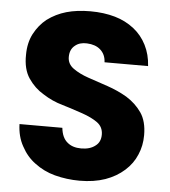

<svg xmlns="http://www.w3.org/2000/svg" viewBox="-52 -759 719 813"><g transform="rotate(5 307.5 -352.5)"><path d="M571.8 -209Q571.8 -164.1 555.2 -126Q539.1 -86.9 505.9 -57.1Q471.7 -26.4 424.8 -9.8Q377 6.8 315.9 6.8Q261.7 6.8 210 -6.8Q162.6 -19.5 124 -48.8Q88.4 -74.7 65.9 -117.2Q43.5 -157.2 42 -210H224.1Q228.5 -168 252 -148.9Q273.9 -129.9 311 -129.9Q348.6 -129.9 371.1 -147.9Q393.1 -164.1 393.1 -195.8Q393.1 -228.5 367.2 -247.1Q341.8 -265.1 301.8 -278.8Q244.6 -298.3 216.8 -306.2Q171.9 -318.8 132.8 -344.2Q95.2 -366.2 68.8 -404.8Q42.5 -443.4 43.9 -504.9Q43.9 -555.2 64 -594.2Q85 -633.8 117.2 -659.2Q153.8 -686.5 198.2 -699.2Q242.7 -711.9 299.8 -711.9Q356.9 -711.9 404.8 -698.2Q450.2 -685.1 485.8 -657.2Q520 -630.4 540 -590.8Q560.1 -551.3 563 -502H377.9Q376.5 -535.6 354 -555.2Q333 -573.7 296.9 -575.2Q265.6 -576.7 246.1 -560.1Q225.1 -543.5 225.1 -511.2Q225.1 -481.4 251 -462.9Q277.8 -443.8 314.9 -431.2Q394.5 -404.3 398.9 -402.8Q443.4 -387.7 481.9 -365.2Q522 -340.3 546.9 -304.2Q571.8 -268.1 571.8 -209Z"/></g></svg>

Font: PoppinsZ
Style: Bold
Weight: 700
Designer: Ninad Kale (Devanagari), Jonny Pinhorn (Latin)
Foundry: Indian Type Foundry
Version: Version 3.002;FEAKit 1.0